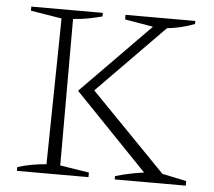

<svg xmlns="http://www.w3.org/2000/svg" viewBox="-48 -698 839 751"><g transform="rotate(5 371.0 -322.5)"><path d="M45 0V-15Q74 -24 102.5 -29Q131 -34 158 -36L167 -609L45 -629V-645H326V-631Q300 -624 271.5 -618.5Q243 -613 212 -611V-36L326 -18V0ZM429 0V-13Q483 -29 541 -37L256 -333L526 -608L415 -627V-645H689V-633Q637 -613 581 -607L319 -340L613 -38L708 -18V0Z"/></g></svg>

Font: Piazzolla SC ExtraLight
Style: Regular
Weight: 200
Designer: Juan Pablo del Peral
Foundry: Huerta Tipografica
Version: Version 1.330